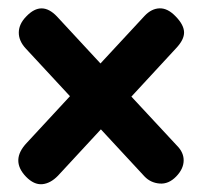

<svg xmlns="http://www.w3.org/2000/svg" viewBox="-20 -578 498 472"><path d="M44 -143.5Q5 -184 46 -227L152 -341.5L44 -458Q26 -477 26.2 -498.2Q26.5 -519.5 45 -538Q82.5 -577 120 -537.5L227 -422L335.5 -539Q352.5 -557 372.5 -557.5Q392.5 -558 412 -537.5Q432 -517 432.5 -498.8Q433 -480.5 412.5 -459L303 -340.5L415 -220Q432 -203 431.5 -182.8Q431 -162.5 413 -144Q394.5 -125 372.5 -126.8Q350.5 -128.5 335.5 -144L228 -260L122.5 -146Q104 -127 83.8 -125.2Q63.5 -123.5 44 -143.5Z"/></svg>

Font: Fraunces 144pt SuperSoft Black
Style: Regular
Weight: 900
Version: Version 1.000;[b76b70a41]